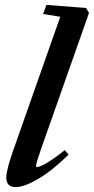

<svg xmlns="http://www.w3.org/2000/svg" viewBox="-20 -745 380 776"><path d="M43.5 11.2Q5.4 11.2 5.4 -27.8Q5.4 -58.1 34.2 -139.2L223.6 -677.2L154.3 -688.5L167.5 -725.1L327.6 -712.9L339.8 -692.9L145 -140.1Q125.5 -84 125.5 -73.7Q125.5 -69.8 129.4 -69.8Q135.3 -69.8 147.5 -75Q159.7 -80.1 185.1 -96.4Q210.4 -112.8 241.7 -138.2L257.3 -120.1Q190.4 -54.7 134 -21.7Q77.6 11.2 43.5 11.2Z"/></svg>

Font: Elstob 14pt
Style: Bold Italic
Weight: 700
Italic angle: -20°
Designer: Peter S. Baker
Version: Version 1.015